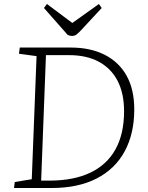

<svg xmlns="http://www.w3.org/2000/svg" viewBox="-20 -941 740 961"><path d="M50 0 54 -30 139 -44 163 -660 75 -672 79 -703H334Q433 -703 504.5 -666.5Q576 -630 614 -561.5Q652 -493 652 -393Q652 -272 604 -183.5Q556 -95 463.5 -47.5Q371 0 239 0ZM186 -37H227Q349 -37 432.5 -77Q516 -117 558.5 -194.5Q601 -272 601 -384Q601 -474 568.5 -536.5Q536 -599 474.5 -632Q413 -665 326 -665H210ZM200 -901 215 -921 342 -826 475 -921 489 -901 386 -790Q374 -777 364 -769Q354 -761 340 -761Q335 -761 329.5 -762.5Q324 -764 319 -766Z"/></svg>

Font: Literata 18pt ExtraLight
Style: Italic
Weight: 250
Italic angle: -2°
Designer: Latin by Veronika Burian and Jose Scaglione. Greek by Irene Vlachou. Cyrillic by Vera Evstafieva
Foundry: TypeTogether
Version: Version 3.103;gftools[0.9.29]